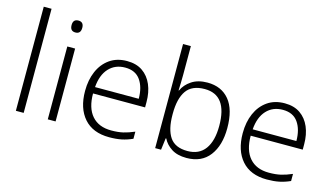

<svg xmlns="http://www.w3.org/2000/svg" viewBox="-87 -1052 2343 1354"><g transform="rotate(15 1084.5 -375.0)"><path d="M145 0H88V-760H145Z M350 -729Q389 -729 389 -686Q389 -642 350 -642Q311 -642 311 -686Q311 -729 350 -729ZM378 -532V0H321V-532Z M756 -542Q824 -542 869.5 -510.5Q915 -479 938.5 -424Q962 -369 962 -298V-259H582Q582 -153 631.5 -96.5Q681 -40 773 -40Q822 -40 859 -48.5Q896 -57 940 -76V-24Q900 -6 861 2Q822 10 771 10Q651 10 587 -63Q523 -136 523 -262Q523 -343 550.5 -406Q578 -469 630 -505.5Q682 -542 756 -542ZM755 -494Q682 -494 636.5 -445Q591 -396 584 -306H903Q903 -390 866.5 -442Q830 -494 755 -494Z M1162 -550Q1162 -521 1161 -488.5Q1160 -456 1159 -436H1162Q1182 -481 1228 -511.5Q1274 -542 1343 -542Q1445 -542 1502.5 -472.5Q1560 -403 1560 -267Q1560 -141 1502.5 -65.5Q1445 10 1335 10Q1268 10 1225.5 -17.5Q1183 -45 1163 -86H1159L1148 0H1105V-760H1162ZM1336 -493Q1243 -493 1202.5 -435Q1162 -377 1162 -267V-260Q1162 -152 1200.5 -95.5Q1239 -39 1329 -39Q1414 -39 1457.5 -98.5Q1501 -158 1501 -268Q1501 -493 1336 -493Z M1907 -542Q1975 -542 2020.5 -510.5Q2066 -479 2089.5 -424Q2113 -369 2113 -298V-259H1733Q1733 -153 1782.5 -96.5Q1832 -40 1924 -40Q1973 -40 2010 -48.5Q2047 -57 2091 -76V-24Q2051 -6 2012 2Q1973 10 1922 10Q1802 10 1738 -63Q1674 -136 1674 -262Q1674 -343 1701.5 -406Q1729 -469 1781 -505.5Q1833 -542 1907 -542ZM1906 -494Q1833 -494 1787.5 -445Q1742 -396 1735 -306H2054Q2054 -390 2017.5 -442Q1981 -494 1906 -494Z"/></g></svg>

Font: Noto Sans Cherokee Light
Style: Regular
Weight: 300
Designer: Monotype Design Team
Foundry: Monotype Imaging Inc.
Version: Version 2.001; ttfautohint (v1.8.4.7-5d5b)